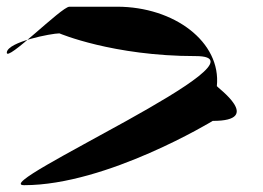

<svg xmlns="http://www.w3.org/2000/svg" viewBox="-26 -775 768 561"><path d="M44.5 -233.9C-65.7 -233.9 788.1 -611.1 545.8 -611.1C303.6 -611.1 147.6 -677.5 147.6 -677.5C125.1 -677.5 -2.9 -653.2 -6.1 -621.9C-9.3 -590.5 154 -755.3 176.5 -755.3C176.5 -755.3 148.7 -755.4 316 -755.4C483.3 -755.4 620.7 -652.2 607.6 -523.3C607.3 -520.5 746.3 -421.4 595.6 -421.8C595.6 -421.8 286.8 -233.9 44.5 -233.9Z"/></svg>

Font: AnarchicType
Style: Slant
Weight: 400
Version: Version Something